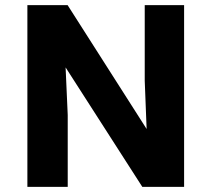

<svg xmlns="http://www.w3.org/2000/svg" viewBox="-20 -731 827 751"><path d="M87.1 0V-710.9H244.5L553.5 -226.5L546.1 -415.5V-710.9H700.1V0H536.7L236.6 -467.3L244.9 -281.3V0Z"/></svg>

Font: Comme
Style: Regular
Weight: 400
Designer: Vernon Adams
Foundry: Vernon Adams
Version: Version 1.000;gftools[0.9.27]